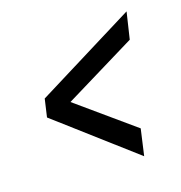

<svg xmlns="http://www.w3.org/2000/svg" viewBox="-67 -576 469 497"><g transform="rotate(-15 167.5 -328.0)"><path d="M261 -141 44 -303 51 -352 314 -515 303 -442 113 -326 271 -213Z"/></g></svg>

Font: Alumni Sans Medium
Style: Italic
Weight: 500
Italic angle: -8°
Designer: Robert E. Leuschke
Foundry: Robert E. Leuschke
Version: Version 1.016